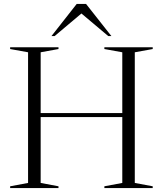

<svg xmlns="http://www.w3.org/2000/svg" viewBox="-20 -955 827 975"><path d="M186.5 -26 277 -9V0H31.5V-9L122.5 -26V-689.5L31.5 -706V-715H277V-706L186.5 -689.5V-381H601V-689.5L510 -706V-715H755.5V-706L664.5 -689.5V-26L755.5 -9V0H510V-9L601 -26V-360.5H186.5ZM529.5 -772 393.5 -886.5 257.5 -772H241.5L369.5 -935H417L545.5 -772Z"/></svg>

Font: Newsreader Display Light
Style: Regular
Weight: 300
Designer: Hugues Gentile
Foundry: Production Type
Version: Version 1.001